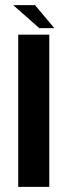

<svg xmlns="http://www.w3.org/2000/svg" viewBox="-20 -728 281 748"><path d="M51 0H172V-593H51ZM133 -618.5H191.5L116.5 -708H31.5Z"/></svg>

Font: Anybody UltraCondensed Thin Medium
Style: Regular
Weight: 500
Version: Version 1.111